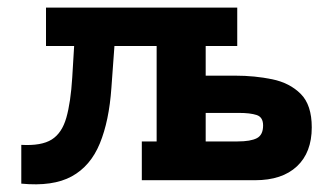

<svg xmlns="http://www.w3.org/2000/svg" viewBox="-20 -474 860 505"><path d="M36 9V-93Q89 -90 116 -107Q143 -124 154.5 -164.5Q166 -205 170 -270L175 -353H101V-454H604V-353H521V-275H599Q650 -275 696 -265.5Q742 -256 771 -227Q800 -198 800 -139Q800 -73 761 -36.5Q722 0 651 0H353V-102H392V-353H281L273 -243Q267 -156 242.5 -96.5Q218 -37 168.5 -10Q119 17 36 9ZM521 -102H605Q639 -102 655.5 -110.5Q672 -119 672 -144Q672 -166 655 -171.5Q638 -177 609 -177H521Z"/></svg>

Font: Podkova ExtraBold
Style: Regular
Weight: 800
Designer: Ilya Yudin
Foundry: Cyreal (www.cyreal.org)
Version: Version 2.103